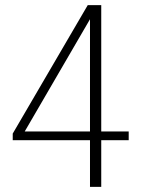

<svg xmlns="http://www.w3.org/2000/svg" viewBox="-20 -731 568 751"><path d="M76.7 -216.8H332V-655.8ZM376 -216.8H483.4V-182.6H376V0H332V-182.6H29.8V-208.5L323.2 -710.9H376Z"/></svg>

Font: Ufes Sans Thin
Style: Regular
Weight: 100
Designer: Ricardo Esteves & Thais Bronze
Foundry: ProDesignUfes - Ricardo Esteves, Thais Bronze (This is a derivative work, based on Roboto family, by Christian Robertson
Version: Version 2.0